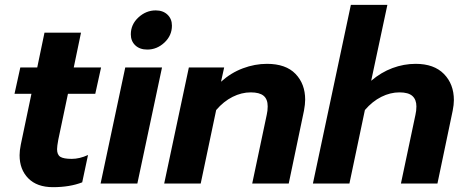

<svg xmlns="http://www.w3.org/2000/svg" viewBox="-20 -759 1927 794"><path d="M61 -117Q61 -136 66 -161L110 -371H40L64 -480H134L164 -624H315L285 -480H398L374 -371H261L221 -181Q216 -154 216 -142Q216 -119 229.5 -110.5Q243 -102 277 -102Q309 -102 344 -118L320 -5Q269 15 199 15Q133 15 97 -21.5Q61 -58 61 -117Z M521 -617Q521 -658 552.5 -687Q584 -716 624 -716Q654 -716 672.5 -698.5Q691 -681 691 -653Q691 -612 660 -583Q629 -554 589 -554Q558 -554 539.5 -571.5Q521 -589 521 -617ZM498 -480H650L548 0H396Z M761 -480H907L894 -421Q935 -458 984.5 -476.5Q1034 -495 1084 -495Q1162 -495 1202 -453.5Q1242 -412 1242 -347Q1242 -328 1237 -301L1174 0H1023L1083 -284Q1087 -301 1087 -319Q1087 -349 1070 -363Q1053 -377 1017 -377Q979 -377 942 -358.5Q905 -340 874 -304L810 0H659Z M1431 -739H1582L1515 -425Q1556 -460 1603 -477.5Q1650 -495 1699 -495Q1775 -495 1816 -453Q1857 -411 1857 -345Q1857 -326 1852 -301L1789 0H1638L1698 -284Q1702 -301 1702 -319Q1702 -347 1685.5 -362Q1669 -377 1632 -377Q1594 -377 1557 -358.5Q1520 -340 1489 -304L1425 0H1274Z"/></svg>

Font: Prompt SemiBold
Style: Italic
Weight: 600
Italic angle: -12°
Designer: Katatrad Team
Foundry: CadsonDemak
Version: Version 1.001